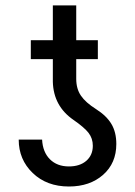

<svg xmlns="http://www.w3.org/2000/svg" viewBox="-20 -676 498 706"><path d="M339.8 -458.5V-528.3H260.3V-656.2H174.3V-528.3H93.3V-458.5H174.3V-375C175.9 -315.4 201.3 -268.7 250.5 -234.9C276.9 -216.6 295.2 -200.8 305.7 -187.3C316.1 -173.7 321.3 -158 321.3 -140.1C321.3 -117 313.3 -98.6 297.4 -84.7C281.4 -70.9 260.1 -64 233.4 -64C204.4 -64 181.2 -72.8 163.6 -90.3C146 -107.9 136.4 -132 134.8 -162.6H48.8C48.8 -113.8 66 -72.8 100.3 -39.8C134.7 -6.8 179 9.8 233.4 9.8C284.8 9.8 326.7 -4.6 359.1 -33.2C391.5 -61.8 407.7 -99.6 407.7 -146.5C407.7 -175.5 401.7 -200 389.6 -220.2C377.6 -240.4 358.8 -258.5 333.3 -274.7C307.7 -290.8 289.1 -307.3 277.6 -324.2C266 -341.1 260.3 -361.8 260.3 -386.2V-458.5Z"/></svg>

Font: Roboto Condensed
Style: Regular
Weight: 400
Designer: Google
Version: Version 2.134; 2016